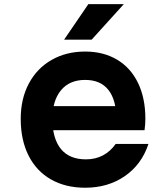

<svg xmlns="http://www.w3.org/2000/svg" viewBox="-20 -878 790 917"><path d="M583.7 -371.2 535.5 -310.3Q535.5 -400.7 497.8 -448.5Q460.1 -496.3 386.7 -496.3Q311.9 -496.3 271.1 -446.7Q230.3 -397.1 230.3 -310.3Q230.3 -216.4 270.8 -166.6Q311.2 -116.9 390.7 -116.9Q435.8 -116.9 471.8 -136Q507.7 -155.1 532.5 -190.6H689Q656.8 -92.7 576.4 -37Q496 18.6 386.7 18.6Q292.8 18.6 223.2 -21.2Q153.6 -61 116.3 -135.1Q79 -209.3 79 -310.3Q79 -405.9 117.6 -478.7Q156.2 -551.5 226.2 -591.6Q296.1 -631.8 386.7 -631.8Q473.9 -631.8 539 -593.1Q604.1 -554.5 639.2 -481.9Q674.3 -409.2 674.3 -310.9Q674.3 -283.5 670.3 -256.1H204.7V-371.2ZM402.1 -858.4H571.5L417.8 -688.7H286.2Z"/></svg>

Font: Martian Mono VF sWd Rg
Style: Regular
Weight: 400
Width: 6
Monospace: yes
Designer: Roman Shamin
Foundry: Evil Martians
Version: Version 1.100